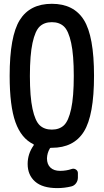

<svg xmlns="http://www.w3.org/2000/svg" viewBox="-20 -760 540 1000"><path d="M313 -622.1Q289.1 -644.5 250 -644.5Q210.9 -644.5 187 -622.1Q163.1 -599.6 149.4 -536.6Q135.7 -473.6 135.7 -364.7Q135.7 -255.9 149.4 -192.9Q163.1 -129.9 187 -107.4Q210.9 -85 250 -85Q289.1 -85 313 -107.4Q336.9 -129.9 350.6 -192.9Q364.3 -255.9 364.3 -364.7Q364.3 -473.6 350.6 -536.6Q336.9 -599.6 313 -622.1ZM154.3 -8.8Q90.8 -39.1 60.5 -123.5Q30.3 -208 30.3 -365.2Q30.3 -571.3 83 -655.8Q135.7 -740.2 250 -740.2Q364.3 -740.2 417 -655.8Q469.7 -571.3 469.7 -365.2Q469.7 -159.2 417 -74.7Q364.3 9.8 250 9.8H246.1Q240.2 9.8 239.3 13.7Q225.6 37.1 224.6 64.5Q224.6 95.7 242.7 112.8Q260.7 129.9 293 129.9Q325.2 129.9 353.5 120.1Q365.2 116.2 375.5 123Q385.7 129.9 385.7 141.6V165Q385.7 180.7 376.5 193.8Q367.2 207 351.6 210.9Q315.4 219.7 278.3 219.7Q201.2 219.7 162.6 185.5Q124 151.4 124 93.8Q124 41 155.3 -2.9Q157.2 -6.8 154.3 -8.8Z"/></svg>

Font: Rounded-L Mgen+ 1m medium
Style: Regular
Weight: 500
Designer: [Source Han Sans]
Ryoko NISHIZUKA  (kana & ideographs); Paul D. Hunt (Latin, Greek & Cyrillic); Wenlong ZHANG  (bopomofo
Version: Version 1.059.20150602